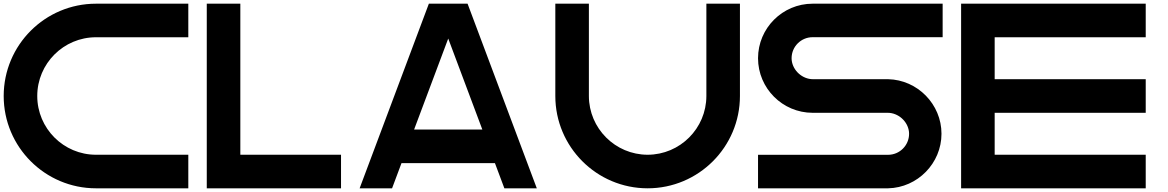

<svg xmlns="http://www.w3.org/2000/svg" viewBox="-20 -820 6326 1040"><path d="M0 -300C0 -24 224 200 500 200H1000V18.2H500C324.4 18.2 181.8 -124.4 181.8 -300C181.8 -475.6 324.4 -618.2 500 -618.2H1000V-800H500C224 -800 0 -576 0 -300Z M1281.8 18.2V-800H1100V200H1827.2V18.2Z M2303 -800 1928 200H2103.7L2154.8 63.6H2660.9L2712 200H2887.7L2512.7 -800ZM2592.7 -118.2H2223L2407.9 -611.2Z M3488 18.2C3312.6 18 3170 -124.6 3169.8 -300V-800H2988V-300C2988 -24 3212 200 3488 200C3764 200 3988 -24 3988 -300V-800H3806.2V-300C3806 -124.6 3663.4 18 3488 18.2Z M4086 -504.6C4086.2 -341.7 4218.5 -209.3 4381.4 -209H4787.7C4787.9 -209 4788.2 -209 4788.5 -209C4845.4 -209 4897 -163.1 4903.6 -106.5C4903.9 -103.4 4904.2 -98.4 4904.2 -95.3C4904.2 -32.6 4853.3 18.4 4790.6 18.5H4086V200H4790.6C4950.2 196.5 5079.7 64.2 5079.7 -95.5C5079.7 -255.1 4950.2 -387.5 4790.6 -391H4384.3C4384.1 -391 4383.8 -391 4383.5 -391C4326.6 -391 4275 -436.9 4268.4 -493.5C4268.1 -496.6 4267.8 -501.6 4267.8 -504.7C4267.8 -567.4 4318.7 -618.4 4381.4 -618.5H5086V-800H4381.4C4218.5 -799.8 4086.2 -667.5 4086 -504.6Z M6186 200V18.2H5367.8V-209H6186V-391H5367.8V-618.2H6186V-800H5186V200Z"/></svg>

Font: Kubos
Style: Light
Weight: 300
Version: Version 001.000